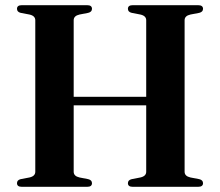

<svg xmlns="http://www.w3.org/2000/svg" viewBox="-20 -720 848 740"><path d="M264 -58Q264 -41 286.5 -36L320 -29.5Q334.5 -26 334.5 -14Q334.5 0 316 0H64Q45.5 0 45.5 -14Q45.5 -26 59.5 -29.5L93.5 -36Q116 -41 116 -58V-642Q116 -659 93.5 -664L59.5 -670.5Q45.5 -674 45.5 -686Q45.5 -700 64 -700H316Q334.5 -700 334.5 -686Q334.5 -674 320 -670.5L286.5 -664Q264 -659 264 -642V-347H543.5V-642Q543.5 -659 521 -664L487.5 -670.5Q473 -674 473 -686Q473 -700 491.5 -700H743.5Q762.5 -700 762.5 -686Q762.5 -674 748 -670.5L714 -664Q691.5 -659 691.5 -642V-58Q691.5 -41 714 -36L748 -29.5Q762.5 -26 762.5 -14Q762.5 0 743.5 0H491.5Q473 0 473 -14Q473 -26 487.5 -29.5L521 -36Q543.5 -41 543.5 -58V-314H264Z"/></svg>

Font: Fraunces 72pt SemiBold
Style: Regular
Weight: 600
Version: Version 1.000;[b76b70a41]